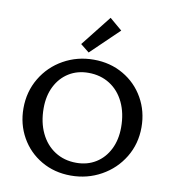

<svg xmlns="http://www.w3.org/2000/svg" viewBox="-97 -1000 982 1092"><g transform="rotate(10 393.5 -454.5)"><path d="M314 -740 453 -916 525 -855 364 -700ZM54 -324Q54 -420 100.5 -498Q147 -576 226.5 -620.5Q306 -665 401 -665Q496 -665 572 -621Q648 -577 691 -501Q734 -425 734 -333Q734 -237 687 -159.5Q640 -82 560 -37.5Q480 7 385 7Q290 7 214.5 -37Q139 -81 96.5 -156.5Q54 -232 54 -324ZM620 -313Q620 -394 590.5 -456Q561 -518 507.5 -552Q454 -586 384 -586Q320 -586 271 -555.5Q222 -525 194.5 -470.5Q167 -416 167 -344Q167 -263 196.5 -201Q226 -139 279.5 -104.5Q333 -70 403 -70Q467 -70 516 -100.5Q565 -131 592.5 -186Q620 -241 620 -313Z"/></g></svg>

Font: Ysabeau SC Semibold
Style: Regular
Weight: 600
Designer: Christian Thalmann (Catharsis Fonts)
Version: Version 0.003